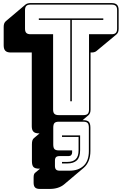

<svg xmlns="http://www.w3.org/2000/svg" viewBox="-20 -750 796 1251"><path d="M305 481H239Q218 481 208.5 471.5Q199 462 199 440V406Q199 393 202 385.5Q205 378 211 374L241 349H235Q209 349 198.5 338.5Q188 328 188 300V191Q188 175 191 165.5Q194 156 201 150L238 119H233Q209 119 198 108Q187 97 187 73V-408H50Q26 -408 15 -419Q4 -430 4 -454V-575Q4 -588 7.5 -597Q11 -606 18 -612L147 -721Q152 -725 160.5 -727.5Q169 -730 179 -730H707Q731 -730 742 -719Q753 -708 753 -684V-563Q753 -550 749.5 -541Q746 -532 739 -526L609 -418Q605 -414 596.5 -411Q588 -408 578 -408H570V-36Q570 -23 566.5 -14Q563 -5 556 1L518 33H522Q548 33 558.5 43.5Q569 54 569 82V234Q569 271 557.5 298.5Q546 326 526 343L397 452Q380 466 356.5 473.5Q333 481 305 481ZM524 0Q543 0 551.5 -8.5Q560 -17 560 -36V-527H707Q726 -527 734.5 -535.5Q743 -544 743 -563V-684Q743 -703 734.5 -711.5Q726 -720 707 -720H179Q160 -720 151.5 -711.5Q143 -703 143 -684V-563Q143 -544 151.5 -535.5Q160 -527 179 -527H326V-36Q326 -17 334.5 -8.5Q343 0 362 0ZM438 -90V-620H233V-630H653V-620H448V-90ZM434 362Q491 362 525 330Q559 298 559 234V82Q559 60 551 51.5Q543 43 522 43H364Q343 43 335 51.5Q327 60 327 82V191Q327 213 335 221.5Q343 230 364 230H450V243Q450 254 444 260.5Q438 267 427 267H368Q352 267 345 274Q338 281 338 297V331Q338 347 345 354.5Q352 362 368 362ZM502 132V229Q502 275 480.5 295Q459 315 419 315H384V305H419Q455 305 473.5 287Q492 269 492 229V142H384V132Z"/></svg>

Font: Bungee Shade
Style: Regular
Weight: 400
Designer: David Jonathan Ross
Foundry: David Jonathan Ross
Version: Version 1.001;PS 1.0;hotconv 1.0.72;makeotf.lib2.5.5900